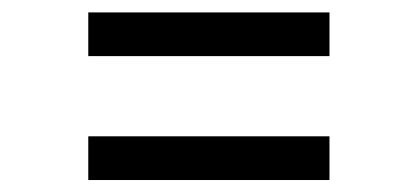

<svg xmlns="http://www.w3.org/2000/svg" viewBox="-20 -484 677 311"><path d="M123 -393.1V-463.9H513.7V-393.1ZM123 -192.4V-263.2H513.7V-192.4Z"/></svg>

Font: HK Grotesk Medium Legacy
Style: Regular
Weight: 500
Designer: Alfredo Marco Pradil
Foundry: Hanken Design Co.
Version: Version 2.022;PS 002.022;hotconv 1.0.88;makeotf.lib2.5.64775